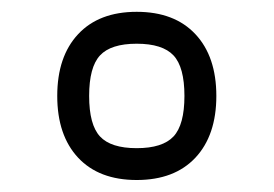

<svg xmlns="http://www.w3.org/2000/svg" viewBox="-20 -897 463 325"><path d="M149.3 -803.2Q130.9 -783.4 130.9 -734.6Q130.9 -685.8 149.3 -666Q167.7 -646.2 211.4 -646.2Q255.1 -646.2 273.7 -666Q292.2 -685.8 292.2 -734.6Q292.2 -783.4 273.7 -803.2Q255.1 -823 211.4 -823Q167.7 -823 149.3 -803.2ZM112.2 -630.1Q76.9 -668 76.9 -734.6Q76.9 -801.3 112.2 -839.1Q147.5 -877 211.4 -877Q275.4 -877 310.8 -839.1Q346.2 -801.3 346.2 -734.6Q346.2 -668 310.8 -630.1Q275.4 -592.3 211.4 -592.3Q147.5 -592.3 112.2 -630.1Z"/></svg>

Font: Tecnico
Style: Fino
Weight: 400
Version: Version 1.3